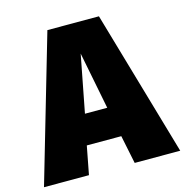

<svg xmlns="http://www.w3.org/2000/svg" viewBox="-137 -855 923 957"><g transform="rotate(-15 324.5 -376.0)"><path d="M441 0H676L458 -752H192L-27 0H205L233 -146H411ZM265 -301 322 -596 380 -301Z"/></g></svg>

Font: Glow Sans SC Normal Heavy
Style: Regular
Weight: 900
Designer: Ryoko NISHIZUKA (kana, bopomofo & ideographs); Paul D. Hunt (Latin, Greek & Cyrillic); Sandoll Communications, Soo-young
Version: Version 0.93